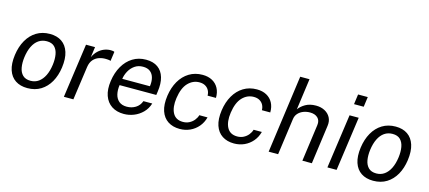

<svg xmlns="http://www.w3.org/2000/svg" viewBox="-56 -1252 3957 1771"><g transform="rotate(15 1922.0 -366.5)"><path d="M234.9 10Q167 10 120.5 -20.7Q74 -51.4 54.2 -110.9Q34.4 -170.3 46.2 -256.3Q57.4 -337.5 92 -398.4Q126.5 -459.3 181.7 -493.2Q237 -527 309.4 -527Q377.6 -527 423.3 -495.7Q469.1 -464.4 488.6 -404Q508 -343.7 496 -256.3Q485 -177.3 451.2 -117.4Q417.3 -57.5 362.9 -23.8Q308.5 10 234.9 10ZM246.2 -62.8Q289.5 -62.8 322.7 -86.5Q355.9 -110.2 377.6 -154.1Q399.2 -198.1 407.2 -258.7Q414.6 -314 406.8 -358.3Q399 -402.6 372.9 -428.5Q346.8 -454.3 298.9 -454.3Q254.6 -454.3 221 -431.1Q187.4 -407.9 165.9 -364Q144.4 -320.2 136.1 -258.7Q128.9 -204 136.7 -159.5Q144.5 -115.1 171.1 -88.9Q197.7 -62.8 246.2 -62.8Z M582.4 0 655.2 -517H741.5L727.8 -417.3Q745.3 -454.5 770.9 -478.8Q796.5 -503 827.1 -515Q857.7 -527 889.3 -527Q900 -527 909.9 -525.5Q919.8 -524 925 -520.4L912.5 -430.9Q906 -434.4 895.2 -435.7Q884.4 -437 876.9 -437.2Q837.6 -439.8 803.8 -428.6Q770 -417.5 747.3 -391.1Q724.7 -364.6 718.4 -321.5L673.2 0Z M1156.3 10Q1087.4 10 1039.7 -21.4Q992 -52.9 971.2 -111.9Q950.4 -170.9 962.4 -253.3Q974 -334.9 1009.6 -396.5Q1045.2 -458.2 1100.6 -492.6Q1156 -527 1227.5 -527Q1297.2 -527 1340.7 -495.6Q1384.3 -464.2 1401 -406.8Q1417.7 -349.3 1406.2 -270.8L1401.3 -237H1050.9Q1043.8 -187.9 1053.3 -148.2Q1062.8 -108.6 1090.6 -85.1Q1118.5 -61.7 1165.4 -61.7Q1211.9 -61.7 1248.8 -84.5Q1285.8 -107.3 1301.6 -151.1H1386Q1369.5 -98.5 1333.4 -62.5Q1297.2 -26.5 1250.8 -8.2Q1204.2 10 1156.3 10ZM1059.8 -299.4H1323.8Q1330.4 -343.8 1321.4 -379.6Q1312.3 -415.4 1286.5 -436.2Q1260.7 -457 1216.7 -457Q1171.2 -457 1138.1 -433.7Q1104.9 -410.5 1085.1 -374.2Q1065.3 -337.9 1059.8 -299.4Z M1689.9 10Q1623.6 10 1577 -20.4Q1530.4 -50.8 1510.1 -110.3Q1489.9 -169.8 1502.2 -256.7Q1513.9 -337.3 1549 -398.1Q1584.2 -459 1639.7 -493Q1695.2 -527 1767.3 -527Q1820.9 -527 1859.9 -505.7Q1899 -484.4 1920 -445.3Q1941 -406.3 1940.1 -353.2H1860.2Q1860 -380.5 1848.2 -403.1Q1836.3 -425.7 1813.5 -439.1Q1790.7 -452.6 1757.1 -452.6Q1694.9 -452.6 1648.8 -404.6Q1602.8 -356.6 1588.5 -257.3Q1575.7 -167.9 1604.3 -114.1Q1633 -60.3 1702.3 -60.3Q1735.6 -60.3 1762.5 -74.3Q1789.3 -88.2 1807.5 -110.8Q1825.8 -133.4 1833.2 -159.3H1911.6Q1898 -107.6 1865.6 -69.4Q1833.1 -31.3 1787.9 -10.6Q1742.7 10 1689.9 10Z M2208.4 10Q2142.1 10 2095.5 -20.4Q2048.9 -50.8 2028.6 -110.3Q2008.4 -169.8 2020.7 -256.7Q2032.4 -337.3 2067.5 -398.1Q2102.7 -459 2158.2 -493Q2213.8 -527 2285.8 -527Q2339.4 -527 2378.4 -505.7Q2417.5 -484.4 2438.5 -445.3Q2459.5 -406.3 2458.6 -353.2H2378.7Q2378.5 -380.5 2366.7 -403.1Q2354.8 -425.7 2332 -439.1Q2309.2 -452.6 2275.6 -452.6Q2213.4 -452.6 2167.3 -404.6Q2121.3 -356.6 2107 -257.3Q2094.2 -167.9 2122.8 -114.1Q2151.5 -60.3 2220.8 -60.3Q2254.1 -60.3 2281 -74.3Q2307.8 -88.2 2326 -110.8Q2344.3 -133.4 2351.7 -159.3H2430.1Q2416.5 -107.6 2384.1 -69.4Q2351.6 -31.3 2306.4 -10.6Q2261.2 10 2208.4 10Z M2538 0 2640.2 -743H2729L2688 -444.5Q2710.4 -476.5 2751.2 -500Q2792 -523.6 2851.2 -523.6Q2898.8 -523.6 2935.1 -504.3Q2971.4 -485 2989.7 -450.4Q3007.9 -415.9 3001.2 -370.3L2950.5 0H2859.9L2908.2 -352.5Q2914.5 -397.5 2888 -422.8Q2861.5 -448.1 2813.9 -448.1Q2781 -448.1 2751.2 -436.8Q2721.3 -425.4 2700.9 -402.9Q2680.5 -380.5 2676.2 -346.6L2628.3 0Z M3098.9 0 3171.9 -517H3259.4L3186.8 0ZM3185.1 -627.2 3198.2 -723H3290.7L3277.6 -627.2Z M3536.9 10Q3469 10 3422.5 -20.7Q3376 -51.4 3356.2 -110.9Q3336.4 -170.3 3348.2 -256.3Q3359.4 -337.5 3394 -398.4Q3428.5 -459.3 3483.7 -493.2Q3539 -527 3611.4 -527Q3679.6 -527 3725.3 -495.7Q3771.1 -464.4 3790.6 -404Q3810 -343.7 3798 -256.3Q3787 -177.3 3753.2 -117.4Q3719.3 -57.5 3664.9 -23.8Q3610.5 10 3536.9 10ZM3548.2 -62.8Q3591.5 -62.8 3624.7 -86.5Q3657.9 -110.2 3679.6 -154.1Q3701.2 -198.1 3709.2 -258.7Q3716.6 -314 3708.8 -358.3Q3701 -402.6 3674.9 -428.5Q3648.8 -454.3 3600.9 -454.3Q3556.6 -454.3 3523 -431.1Q3489.4 -407.9 3467.9 -364Q3446.4 -320.2 3438.1 -258.7Q3430.9 -204 3438.7 -159.5Q3446.5 -115.1 3473.1 -88.9Q3499.7 -62.8 3548.2 -62.8Z"/></g></svg>

Font: Public Sans Thin
Style: Italic
Weight: 100
Italic angle: -8°
Designer: The Public Sans project authors (U.S. Web Design System). Libre Franklin designed by Pablo Impallari and Rodrigo Fuenzal
Version: Version 2.000